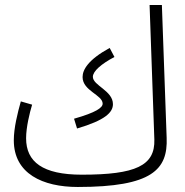

<svg xmlns="http://www.w3.org/2000/svg" viewBox="-20 -724 737 765"><path d="M290 21C587 21 649 -49 644 -175L625 -704H576L595 -168C598 -64 521 -28 306 -28C150 -28 84 -79 84 -173C84 -217 98 -274 108 -307L63 -320C50 -274 35 -214 35 -165C35 -32 150 21 290 21ZM287 -212C399 -245 430 -276 430 -309C430 -363 350 -383 350 -418C350 -440 383 -469 436 -497L417 -533C331 -486 309 -446 309 -417C309 -362 389 -346 389 -311C389 -295 363 -276 275 -251Z"/></svg>

Font: Noto Sans Arabic ExtCond Light
Style: Regular
Weight: 300
Width: 2
Designer: Monotype Design Team, Nadine Chahine, Nizar Qandah and Khaled Hosny
Foundry: Monotype Imaging Inc.
Version: Version 2.012